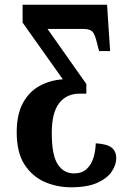

<svg xmlns="http://www.w3.org/2000/svg" viewBox="-20 -556 543 816"><path d="M282 240Q222 240 169.5 217Q117 194 84 143Q51 92 51 6Q51 -69 77 -117.5Q103 -166 147.5 -190.5Q192 -215 247 -219L76 -460V-536H435L448 -339H401L393 -370Q385 -406 374.5 -419.5Q364 -433 335 -433H182L347 -199V-158H319Q262 -158 231 -117Q200 -76 200 9Q200 104 225.5 142.5Q251 181 294 181Q328 181 348 162.5Q368 144 377 115Q386 86 387 53Q435 56 454.5 71.5Q474 87 474 117Q474 143 456 171.5Q438 200 395.5 220Q353 240 282 240Z"/></svg>

Font: Noto Serif ExtraCondensed ExtraBold
Style: Regular
Weight: 800
Width: 2
Designer: Monotype Design Team
Foundry: Monotype Imaging Inc.
Version: Version 2.013; ttfautohint (v1.8.4.7-5d5b)